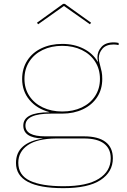

<svg xmlns="http://www.w3.org/2000/svg" viewBox="-20 -761 660 997"><path d="M596 -538V-527Q583 -530 570 -530Q531 -530 512 -508Q493 -486 493 -459Q493 -444 500 -421Q505 -403 508 -388Q511 -373 511 -351Q511 -297 484.5 -256.5Q458 -216 410.5 -193.5Q363 -171 303 -171H245Q112 -171 112 -109Q112 -53 215 -53H416Q490 -53 528 -24Q566 5 566 61Q566 132 502 174Q438 216 309 216Q63 216 63 85Q63 31 99.5 -0.5Q136 -32 201 -41V-42Q101 -45 101 -109Q101 -178 236 -178V-179Q172 -196 133.5 -241.5Q95 -287 95 -351Q95 -405 121.5 -446.5Q148 -488 195.5 -510.5Q243 -533 303 -533Q365 -533 413.5 -508.5Q462 -484 487 -441L489 -442Q486 -453 486 -464Q486 -494 507 -517.5Q528 -541 571 -541Q583 -541 596 -538ZM499 -351Q499 -402 474 -441Q449 -480 404.5 -501.5Q360 -523 303 -523Q246 -523 201.5 -501.5Q157 -480 132 -441Q107 -402 107 -351Q107 -301 132.5 -262.5Q158 -224 202.5 -203Q247 -182 303 -182Q360 -182 404.5 -203Q449 -224 474 -262.5Q499 -301 499 -351ZM271 -42Q173 -41 124 -7Q75 27 75 84Q75 149 135.5 177.5Q196 206 310 206Q432 206 493.5 167Q555 128 555 61Q555 11 520 -15.5Q485 -42 416 -42ZM453 -643 447 -635 312 -730 178 -635 172 -643 308 -741H316Z"/></svg>

Font: Hepta Slab Thin
Style: Regular
Weight: 250
Designer: Michael LaGattuta
Foundry: Michael LaGattuta
Version: Version 1.100; ttfautohint (v1.8) -l 8 -r 50 -G 200 -x 14 -D